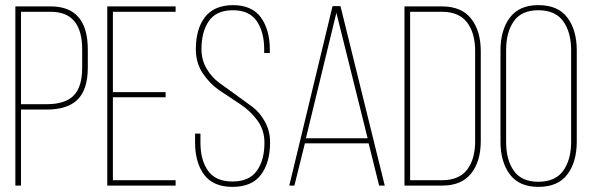

<svg xmlns="http://www.w3.org/2000/svg" viewBox="-20 -725 2312 750"><path d="M40 -700H178Q323 -700 323 -531V-461Q323 -377 284 -337Q245 -297 162 -297H62V0H40ZM62 -318H162Q235 -318 268 -352Q301 -386 301 -460V-532Q301 -679 178 -679H62Z M421 -365H627V-345H421V-21H666V0H399V-700H666V-679H421Z M889 -705Q964 -705 999 -657Q1034 -609 1034 -531V-518H1012V-532Q1012 -600 983 -642.5Q954 -685 890 -685Q825 -685 796 -643Q767 -601 767 -533Q767 -491 787 -457Q807 -423 836.5 -401.5Q866 -380 901 -355Q936 -330 965.5 -308Q995 -286 1015 -249.5Q1035 -213 1035 -169Q1035 -90 999.5 -42.5Q964 5 888 5Q813 5 777.5 -42.5Q742 -90 742 -169V-203H763V-168Q763 -99 793 -57.5Q823 -16 888 -16Q953 -16 983 -57.5Q1013 -99 1013 -168Q1013 -217 985.5 -254.5Q958 -292 918.5 -318Q879 -344 839.5 -370.5Q800 -397 772.5 -438Q745 -479 745 -532Q745 -612 780.5 -658Q816 -704 889 -705Z M1420 -165H1171L1130 0H1110L1279 -701H1310L1483 0H1461ZM1294 -675 1175 -185H1416Z M1560 -700H1706Q1783 -700 1820.5 -652Q1858 -604 1858 -525V-174Q1858 -95 1820.5 -47.5Q1783 0 1707 0H1560ZM1582 -21H1706Q1773 -21 1804.5 -62Q1836 -103 1836 -173V-526Q1836 -596 1804.5 -637.5Q1773 -679 1706 -679H1582Z M1935 -172V-528Q1935 -607 1971.5 -656Q2008 -705 2083 -705Q2160 -705 2196.5 -656Q2233 -607 2233 -528V-172Q2233 -93 2196.5 -44Q2160 5 2083 5Q2008 5 1971.5 -44Q1935 -93 1935 -172ZM1957 -529V-171Q1957 -101 1987 -58Q2017 -15 2083 -15Q2149 -15 2180 -58Q2211 -101 2211 -171V-529Q2211 -599 2180 -642Q2149 -685 2083 -685Q2017 -685 1987 -642Q1957 -599 1957 -529Z"/></svg>

Font: Bebas Neue Light
Style: Regular
Weight: 300
Designer: Ryoichi Tsunekawa
Foundry: Ryoichi Tsunekawa
Version: Version 1.003;PS 001.003;hotconv 1.0.70;makeotf.lib2.5.58329